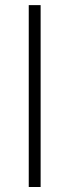

<svg xmlns="http://www.w3.org/2000/svg" viewBox="-20 -748 278 768"><path d="M142.5 -727.5V0H95V-727.5Z"/></svg>

Font: Lato Light
Style: Regular
Weight: 300
Designer: Lukasz Dziedzic
Foundry: Lukasz Dziedzic
Version: Version 1.104; Western+Polish opensource